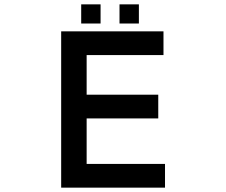

<svg xmlns="http://www.w3.org/2000/svg" viewBox="-20 -820 1040 882"><path d="M738 42H261V-676H731V-567H378V-385H707V-276H378V-67H738ZM442 -712H353V-800H442ZM618 -712H529V-800H618Z"/></svg>

Font: NanumGothicCoding
Style: Bold
Weight: 700
Monospace: yes
Designer: Kwon Bruce; Nicolas Noh; Sung-woo Choi; Go-un Cha; Soo-hyun Park;
Foundry: NHN Corporation
Version: Version 2.000;PS 1;hotconv 1.0.49;makeotf.lib2.0.14853